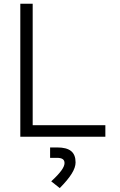

<svg xmlns="http://www.w3.org/2000/svg" viewBox="-20 -713 626 1001"><path d="M85.9 0H529.3V-60.1H150.4V-693.4H85.9ZM291.5 267.6C348.1 210.4 374 168.5 374 133.8C374 80.1 343.8 55.7 277.8 55.7H241.2V109.9H276.4C303.7 109.9 316.4 118.2 316.4 137.2C316.4 158.7 294.9 188.5 247.1 232.4Z"/></svg>

Font: Cascadia Code Light
Style: Regular
Weight: 300
Monospace: yes
Designer: Aaron Bell
Foundry: Saja Typeworks
Version: Version 2404.023